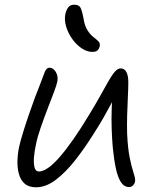

<svg xmlns="http://www.w3.org/2000/svg" viewBox="-20 -784 673 814"><path d="M133 10Q102 10 84.5 -5.5Q67 -21 60 -47Q53 -73 54 -103Q55 -133 61 -161Q66 -184 77 -220Q88 -256 101.5 -295.5Q115 -335 128 -370Q141 -405 149 -424Q162 -459 169.5 -478Q177 -497 190 -497Q200 -497 208.5 -489Q217 -481 221.5 -468Q226 -455 223 -438Q220 -423 208 -391.5Q196 -360 181 -321Q166 -282 152.5 -243Q139 -204 133 -174Q126 -144 124 -117.5Q122 -91 126.5 -74Q131 -57 145 -57Q180 -57 234.5 -120Q289 -183 357 -296Q384 -340 404 -376Q424 -412 439 -438.5Q454 -465 466.5 -479.5Q479 -494 491 -494Q508 -494 516 -478.5Q524 -463 524 -436Q524 -409 522 -371.5Q520 -334 519 -293.5Q518 -253 519 -216Q522 -154 530 -115Q538 -76 545.5 -53.5Q553 -31 553 -20Q553 -12 549.5 -5.5Q546 1 540.5 5Q535 9 528 9Q506 9 492.5 -12Q479 -33 471 -71Q463 -109 458 -160Q455 -195 453.5 -237Q452 -279 453.5 -322Q455 -365 458 -401L478 -396Q465 -370 451 -343.5Q437 -317 419 -285.5Q401 -254 374 -212Q339 -156 299 -105Q259 -54 217 -22Q175 10 133 10ZM371 -564Q349 -564 326.5 -579Q304 -594 286.5 -618.5Q269 -643 260.5 -671Q252 -699 257 -724Q261 -742 269.5 -753Q278 -764 294 -764Q313 -764 320 -753.5Q327 -743 334 -706Q339 -674 351 -655.5Q363 -637 376 -627Q389 -617 397 -609Q405 -601 403 -589Q400 -576 393 -570Q386 -564 371 -564Z"/></svg>

Font: Shantell Sans Light
Style: Italic
Weight: 300
Italic angle: -11°
Designer: Stephen Nixon, Anya Danilova, Shantell Martin
Foundry: Arrow Type
Version: Version 1.008;[ac192a2d6]